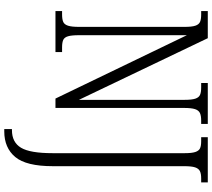

<svg xmlns="http://www.w3.org/2000/svg" viewBox="-67 -687 994 900"><g transform="rotate(90 430.0 -237.0)"><path d="M585 204H590Q647 204 672.5 161.5Q698 119 698 13V-606Q698 -639 692.5 -655.5Q687 -672 675.5 -677.5Q664 -683 642 -683H623V-714H835V-683H816Q794 -683 782 -677Q770 -671 764.5 -654.5Q759 -638 759 -604V12Q759 137 716 188.5Q673 240 596 240H585ZM32 -31H47Q71 -31 83 -36.5Q95 -42 100.5 -59Q106 -76 106 -111V-605Q106 -639 100.5 -655.5Q95 -672 83 -677.5Q71 -683 48 -683H32V-714H159L448 -110V-605Q448 -639 442.5 -655.5Q437 -672 425 -677.5Q413 -683 390 -683H369V-714H561V-683H545Q522 -683 509.5 -677Q497 -671 491.5 -654Q486 -637 486 -603V0H442L145 -616V-111Q145 -76 150 -59Q155 -42 167 -36.5Q179 -31 202 -31H224V0H32Z"/></g></svg>

Font: Noto Serif CondLight
Style: Regular
Weight: 300
Width: 3
Designer: Monotype Design Team
Foundry: Monotype Imaging Inc.
Version: Version 1.001